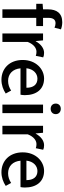

<svg xmlns="http://www.w3.org/2000/svg" viewBox="848 -1698 863 2598"><g transform="rotate(90 1279.0 -398.5)"><path d="M106 0H221V-458H332V-550H221V-620C221 -687 245 -719 294 -719C313 -719 334 -714 354 -705L377 -792C352 -802 317 -810 280 -810C157 -810 106 -732 106 -619V-550L31 -544V-458H106Z M432 0H547V-343C581 -430 635 -461 680 -461C702 -461 716 -458 735 -452L756 -552C739 -560 721 -564 694 -564C635 -564 577 -522 538 -451H535L526 -550H432Z M1059 13C1131 13 1194 -11 1245 -45L1205 -118C1165 -92 1123 -77 1074 -77C979 -77 913 -140 904 -245H1261C1264 -259 1267 -281 1267 -304C1267 -459 1188 -564 1042 -564C914 -564 791 -453 791 -275C791 -93 910 13 1059 13ZM903 -325C914 -421 975 -474 1044 -474C1124 -474 1167 -419 1167 -325Z M1395 0H1510V-550H1395ZM1452 -653C1494 -653 1524 -680 1524 -722C1524 -763 1494 -790 1452 -790C1410 -790 1381 -763 1381 -722C1381 -680 1410 -653 1452 -653Z M1682 0H1797V-343C1831 -430 1885 -461 1930 -461C1952 -461 1966 -458 1985 -452L2006 -552C1989 -560 1971 -564 1944 -564C1885 -564 1827 -522 1788 -451H1785L1776 -550H1682Z M2309 13C2381 13 2444 -11 2495 -45L2455 -118C2415 -92 2373 -77 2324 -77C2229 -77 2163 -140 2154 -245H2511C2514 -259 2517 -281 2517 -304C2517 -459 2438 -564 2292 -564C2164 -564 2041 -453 2041 -275C2041 -93 2160 13 2309 13ZM2153 -325C2164 -421 2225 -474 2294 -474C2374 -474 2417 -419 2417 -325Z"/></g></svg>

Font: Noto Sans HK Medium
Style: Regular
Weight: 500
Designer: Ryoko NISHIZUKA 西塚涼子 (kana, bopomofo & ideographs); Paul D. Hunt (Latin, Greek & Cyrillic); Sandoll Communications 산돌커뮤니
Foundry: Adobe
Version: Version 2.002;hotconv 1.0.116;makeotfexe 2.5.65601